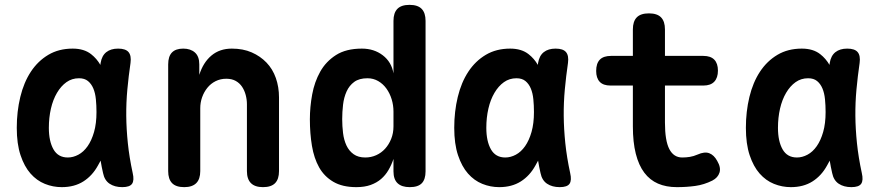

<svg xmlns="http://www.w3.org/2000/svg" viewBox="-20 -760 3640 790"><path d="M234 10Q198 10 164.5 -3.5Q131 -17 105.5 -46Q80 -75 64.5 -121.5Q49 -168 49 -234Q49 -301 63.5 -361Q78 -421 107 -465Q136 -509 179 -534.5Q222 -560 279 -560Q326 -560 355 -537Q378 -519 393 -493Q394 -497 394 -501Q399 -531 417.5 -545.5Q436 -560 466 -560Q497 -560 509 -545.5Q521 -531 517 -501Q509 -446 504 -392Q499 -338 499.5 -283.5Q500 -229 506 -171Q512 -113 526 -48Q533 -18 523.5 -4Q514 10 483 10Q452 10 431 -4Q410 -18 404 -48Q398 -74 394 -99Q389 -89 383 -79Q360 -37 323 -13.5Q286 10 234 10ZM259 -112Q281 -112 302.5 -123.5Q324 -135 340.5 -158.5Q357 -182 367 -217Q377 -252 377 -299Q377 -326 374.5 -351.5Q372 -377 364 -396Q356 -415 342 -426.5Q328 -438 305 -438Q276 -438 253.5 -422Q231 -406 214.5 -378Q198 -350 189.5 -313Q181 -276 181 -234Q181 -179 200 -145.5Q219 -112 259 -112Z M804 -56Q804 -23 787.5 -6.5Q771 10 738 10Q704 10 688 -6.5Q672 -23 672 -56V-495Q672 -528 687.5 -544Q703 -560 734 -560Q764 -560 782 -544Q800 -528 800 -495V-452Q816 -503 850 -531.5Q884 -560 934 -560Q980 -560 1015.5 -544.5Q1051 -529 1076.5 -502.5Q1102 -476 1115 -439Q1128 -402 1128 -359V-56Q1128 -23 1112 -6.5Q1096 10 1062 10Q1029 10 1012.5 -6.5Q996 -23 996 -56V-331Q996 -350 991 -369Q986 -388 976 -403Q966 -418 950 -427Q934 -436 911 -436Q887 -436 867 -426Q847 -416 833 -398.5Q819 -381 811.5 -359.5Q804 -338 804 -315Z M1666 10Q1633 10 1616 -6Q1599 -22 1599 -55V-106Q1591 -82 1578.5 -60.5Q1566 -39 1548 -23.5Q1530 -8 1505 1Q1480 10 1446 10Q1389 10 1351.5 -12Q1314 -34 1293 -71.5Q1272 -109 1263.5 -160Q1255 -211 1255 -269Q1255 -320 1264.5 -371.5Q1274 -423 1297.5 -465Q1321 -507 1362.5 -533.5Q1404 -560 1469 -560Q1519 -560 1555 -532.5Q1591 -505 1599 -458V-674Q1599 -707 1615 -723.5Q1631 -740 1665 -740Q1699 -740 1715 -723.5Q1731 -707 1731 -674V-55Q1731 -22 1715.5 -6Q1700 10 1666 10ZM1483 -112Q1507 -112 1528 -121.5Q1549 -131 1564.5 -148Q1580 -165 1589.5 -188.5Q1599 -212 1599 -240V-301Q1599 -327 1591.5 -351.5Q1584 -376 1570 -395.5Q1556 -415 1536 -426.5Q1516 -438 1492 -438Q1458 -438 1437.5 -423Q1417 -408 1406 -383.5Q1395 -359 1391.5 -329Q1388 -299 1388 -270Q1388 -241 1391.5 -212.5Q1395 -184 1405.5 -161.5Q1416 -139 1435 -125.5Q1454 -112 1483 -112Z M2034 10Q1998 10 1964.5 -3.5Q1931 -17 1905.5 -46Q1880 -75 1864.5 -121.5Q1849 -168 1849 -234Q1849 -301 1863.5 -361Q1878 -421 1907 -465Q1936 -509 1979 -534.5Q2022 -560 2079 -560Q2126 -560 2155 -537Q2178 -519 2193 -493Q2194 -497 2194 -501Q2199 -531 2217.5 -545.5Q2236 -560 2266 -560Q2297 -560 2309 -545.5Q2321 -531 2317 -501Q2309 -446 2304 -392Q2299 -338 2299.5 -283.5Q2300 -229 2306 -171Q2312 -113 2326 -48Q2333 -18 2323.5 -4Q2314 10 2283 10Q2252 10 2231 -4Q2210 -18 2204 -48Q2198 -74 2194 -99Q2189 -89 2183 -79Q2160 -37 2123 -13.5Q2086 10 2034 10ZM2059 -112Q2081 -112 2102.5 -123.5Q2124 -135 2140.5 -158.5Q2157 -182 2167 -217Q2177 -252 2177 -299Q2177 -326 2174.5 -351.5Q2172 -377 2164 -396Q2156 -415 2142 -426.5Q2128 -438 2105 -438Q2076 -438 2053.5 -422Q2031 -406 2014.5 -378Q1998 -350 1989.5 -313Q1981 -276 1981 -234Q1981 -179 2000 -145.5Q2019 -112 2059 -112Z M2874 -530Q2904 -530 2919 -514.5Q2934 -499 2934 -469.5Q2934 -440 2919 -424Q2904 -408 2874 -408H2716V-256Q2716 -181 2734 -146.5Q2752 -112 2787 -112Q2803 -112 2818.5 -114.5Q2834 -117 2850 -124Q2879 -137 2898.5 -129.5Q2918 -122 2931 -98Q2947 -71 2940.5 -50Q2934 -29 2911 -17Q2877 0 2841 5Q2805 10 2765 10Q2721 10 2687.5 -4.5Q2654 -19 2631 -49.5Q2608 -80 2596 -127.5Q2584 -175 2584 -240V-408H2492Q2462 -408 2447.5 -423.5Q2433 -439 2433 -468Q2433 -499 2448 -514.5Q2463 -530 2494 -530H2584V-639Q2584 -672 2600 -688.5Q2616 -705 2650 -705Q2684 -705 2700 -688.5Q2716 -672 2716 -639V-530Z M3234 10Q3198 10 3164.5 -3.5Q3131 -17 3105.5 -46Q3080 -75 3064.5 -121.5Q3049 -168 3049 -234Q3049 -301 3063.5 -361Q3078 -421 3107 -465Q3136 -509 3179 -534.5Q3222 -560 3279 -560Q3326 -560 3355 -537Q3378 -519 3393 -493Q3394 -497 3394 -501Q3399 -531 3417.5 -545.5Q3436 -560 3466 -560Q3497 -560 3509 -545.5Q3521 -531 3517 -501Q3509 -446 3504 -392Q3499 -338 3499.5 -283.5Q3500 -229 3506 -171Q3512 -113 3526 -48Q3533 -18 3523.5 -4Q3514 10 3483 10Q3452 10 3431 -4Q3410 -18 3404 -48Q3398 -74 3394 -99Q3389 -89 3383 -79Q3360 -37 3323 -13.5Q3286 10 3234 10ZM3259 -112Q3281 -112 3302.5 -123.5Q3324 -135 3340.5 -158.5Q3357 -182 3367 -217Q3377 -252 3377 -299Q3377 -326 3374.5 -351.5Q3372 -377 3364 -396Q3356 -415 3342 -426.5Q3328 -438 3305 -438Q3276 -438 3253.5 -422Q3231 -406 3214.5 -378Q3198 -350 3189.5 -313Q3181 -276 3181 -234Q3181 -179 3200 -145.5Q3219 -112 3259 -112Z"/></svg>

Font: Maple Mono
Style: Bold
Weight: 700
Monospace: yes
Designer: subframe7536
Version: Version 7.200